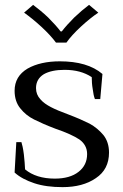

<svg xmlns="http://www.w3.org/2000/svg" viewBox="-20 -759 504 789"><path d="M150 -649C176 -625 196 -603 210 -584C210 -584 253 -584 253 -584C267 -604 287 -626 313 -650C339 -674 363 -693 384 -707C384 -707 346 -739 346 -739C326 -724 306 -707 285 -687C264 -666 247 -647 234 -630C234 -630 229 -630 229 -630C216 -647 199 -666 178 -687C157 -707 136 -724 116 -739C116 -739 79 -707 79 -707C100 -692 124 -673 150 -649ZM121 -6C154 5 193 10 237 10C292 10 338 -2 374 -27C410 -51 428 -86 428 -132C428 -161 420 -185 405 -204C389 -223 370 -239 348 -251C326 -262 297 -275 260 -289C230 -300 206 -310 189 -319C172 -328 157 -338 146 -351C134 -364 128 -379 128 -397C128 -422 139 -441 160 -454C181 -466 210 -472 245 -472C290 -472 327 -462 357 -442C357 -427 358 -410 361 -393C363 -376 366 -362 370 -352C370 -352 392 -352 392 -352C392 -352 401 -455 401 -455C360 -490 301 -507 226 -507C173 -507 128 -497 93 -477C58 -456 40 -426 40 -386C40 -357 48 -332 64 -313C79 -294 98 -279 120 -268C142 -257 171 -244 208 -230C252 -215 285 -200 306 -186C327 -171 338 -151 338 -126C338 -95 326 -71 303 -53C279 -34 246 -25 205 -25C154 -25 113 -38 83 -63C82 -80 81 -101 78 -125C75 -149 71 -166 68 -175C68 -175 47 -175 47 -175C47 -175 40 -50 40 -50C61 -31 88 -17 121 -6Z"/></svg>

Font: BUSH 25 TRIRONG 0515 A
Style: Regular
Weight: 400
Designer: Katatrad Team
Foundry: CadsonDemak